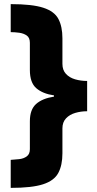

<svg xmlns="http://www.w3.org/2000/svg" viewBox="-20 -744 473 932"><path d="M32 32Q52 31 73.5 28.5Q95 26 110 15Q125 4 125 -20V-155Q125 -212 155 -239Q185 -266 242 -275V-281Q187 -289 156 -316Q125 -343 125 -404V-536Q125 -561 110 -571.5Q95 -582 73.5 -585Q52 -588 32 -588V-724Q136 -724 190 -706.5Q244 -689 263.5 -652Q283 -615 283 -558V-434Q283 -404 300 -385.5Q317 -367 344.5 -359Q372 -351 403 -351V-204Q373 -204 345.5 -196Q318 -188 300.5 -169.5Q283 -151 283 -121V0Q283 58 263 95.5Q243 133 189 150.5Q135 168 32 168Z"/></svg>

Font: Noto Sans Hebrew Black
Style: Regular
Weight: 900
Designer: Monotype Design Team
Foundry: Monotype Imaging Inc.
Version: Version 2.003